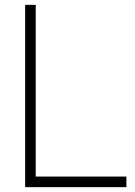

<svg xmlns="http://www.w3.org/2000/svg" viewBox="-20 -770 556 790"><path d="M127 -750V-43.5H500V0H83.5V-750Z"/></svg>

Font: Russisch Sans ExtraLight
Style: Regular
Weight: 200
Width: 4
Designer: Michael Sharanda (font) & Cristiano Sobral (main changes)
Foundry: Michael Sharanda
Version: Version 2.00;September 8, 2020;FontCreator 13.0.0.2681 64-bi